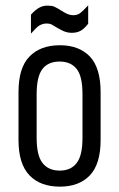

<svg xmlns="http://www.w3.org/2000/svg" viewBox="-20 -696 448 724"><path d="M49.8 -168V-348.6Q49.8 -440.4 90.8 -482.4Q131.8 -525.4 206.1 -525.4Q278.3 -525.4 319.3 -482.4Q359.4 -439.5 359.4 -348.6V-168Q359.4 -78.1 319.3 -35.2Q278.3 7.8 206.1 7.8Q131.8 7.8 90.8 -35.2Q49.8 -78.1 49.8 -168ZM291 -175.8V-340.8Q291 -408.2 269.5 -435.5Q247.1 -463.9 205.1 -463.9Q162.1 -463.9 140.6 -436.5Q118.2 -408.2 118.2 -340.8V-175.8Q118.2 -109.4 140.6 -81.1Q163.1 -52.7 205.1 -52.7Q248 -52.7 269.5 -82Q291 -109.4 291 -175.8ZM96.7 -640.6Q113.3 -659.2 127.9 -667Q141.6 -674.8 159.2 -674.8Q175.8 -674.8 184.6 -670.9Q195.3 -666 209 -657.2Q222.7 -648.4 233.4 -643.6Q245.1 -638.7 256.8 -638.7Q271.5 -638.7 282.2 -646.5Q287.1 -650.4 294.9 -657.7Q302.7 -665 312.5 -675.8V-606.4Q295.9 -585.9 284.2 -580.1Q270.5 -572.3 251 -572.3Q236.3 -572.3 223.6 -577.1Q217.8 -579.1 210.9 -583Q204.1 -586.9 196.3 -590.8Q189.5 -594.7 184.1 -598.1Q178.7 -601.6 174.8 -603.5Q167 -607.4 156.2 -607.4Q141.6 -607.4 127.9 -599.6Q116.2 -591.8 96.7 -569.3Z"/></svg>

Font: Dinish Condensed
Style: Regular
Weight: 400
Width: 3
Designer: Bert Driehuis
Foundry: Playbeing
Version: Version 3.006; git-39231f3c-release